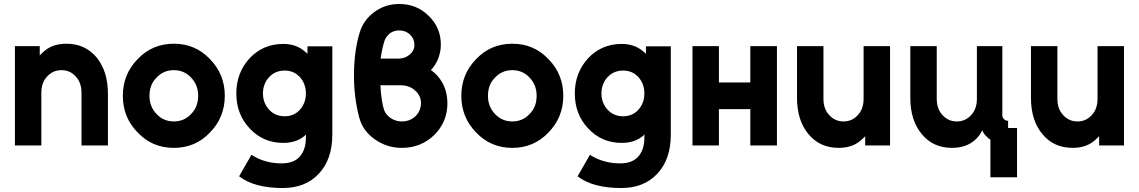

<svg xmlns="http://www.w3.org/2000/svg" viewBox="-20 -732 5730 966"><path d="M523 0V-260Q523 -316 509 -361.5Q495 -407 467 -442Q409 -512 314 -512Q239 -512 194 -467Q190 -464 187 -460.5Q184 -457 180 -453V-500H55V0H188V-265Q188 -316 217 -347Q246 -379 290 -379Q333 -379 361 -347Q390 -317 390 -265V0Z M855 -512Q746 -512 673 -435Q598 -359 598 -250Q598 -141 673 -65Q746 12 855 12Q963 12 1036 -65Q1111 -141 1111 -250Q1111 -359 1036 -435Q963 -512 855 -512ZM855 -379Q907 -379 942 -341Q977 -304 977 -250Q977 -223 968.5 -200Q960 -177 942 -159Q907 -121 855 -121Q802 -121 767 -159Q732 -196 732 -250Q732 -277 740.5 -300Q749 -323 767 -341Q802 -379 855 -379Z M1412 -377Q1459 -377 1489 -344Q1519 -310 1519 -262Q1519 -214 1489 -180Q1459 -147 1412 -147Q1365 -147 1334 -180Q1303 -214 1303 -262Q1303 -310 1334 -344Q1365 -377 1412 -377ZM1405 -511Q1304 -511 1236 -439Q1169 -366 1169 -262Q1169 -157 1236 -86Q1304 -13 1405 -13Q1470 -13 1512 -48Q1514 -51 1515.5 -52.5Q1517 -54 1519 -56V-39Q1519 21 1488 56Q1458 90 1397 90Q1312 90 1245 47L1183 155Q1259 214 1403 214Q1517 214 1584 142Q1652 70 1652 -55V-499H1527V-461Q1524 -464 1521.5 -466.5Q1519 -469 1516 -471Q1472 -511 1405 -511Z M1988 -712Q1919 -712 1864 -672Q1809 -632 1790 -569Q1763 -482 1761 -367Q1760 -309 1766.5 -252.5Q1773 -196 1787 -142Q1805 -73 1866 -31Q1926 12 2002 12Q2098 12 2165 -53Q2231 -119 2231 -212Q2231 -270 2205 -317Q2194 -336 2180 -351.5Q2166 -367 2148 -380Q2159 -391 2167.5 -404Q2176 -417 2182 -431Q2198 -468 2198 -508Q2198 -593 2137 -652Q2077 -712 1988 -712ZM1988 -579Q2021 -579 2043 -558Q2065 -537 2065 -506Q2065 -477 2041 -457Q2017 -437 1983 -437H1895Q1899 -466 1905 -492Q1911 -518 1917 -533Q1922 -543 1928.5 -551Q1935 -559 1944 -566Q1964 -579 1988 -579ZM1894 -303H1996Q2039 -303 2068 -277Q2098 -251 2098 -214Q2098 -175 2071 -148Q2043 -121 2002 -121Q1972 -121 1947 -137Q1935 -145 1926.5 -155Q1918 -165 1913 -177Q1906 -198 1901 -229.5Q1896 -261 1894 -303Z M2558 -512Q2449 -512 2376 -435Q2301 -359 2301 -250Q2301 -141 2376 -65Q2449 12 2558 12Q2666 12 2739 -65Q2814 -141 2814 -250Q2814 -359 2739 -435Q2666 -512 2558 -512ZM2558 -379Q2610 -379 2645 -341Q2680 -304 2680 -250Q2680 -223 2671.5 -200Q2663 -177 2645 -159Q2610 -121 2558 -121Q2505 -121 2470 -159Q2435 -196 2435 -250Q2435 -277 2443.5 -300Q2452 -323 2470 -341Q2505 -379 2558 -379Z M3115 -377Q3162 -377 3192 -344Q3222 -310 3222 -262Q3222 -214 3192 -180Q3162 -147 3115 -147Q3068 -147 3037 -180Q3006 -214 3006 -262Q3006 -310 3037 -344Q3068 -377 3115 -377ZM3108 -511Q3007 -511 2939 -439Q2872 -366 2872 -262Q2872 -157 2939 -86Q3007 -13 3108 -13Q3173 -13 3215 -48Q3217 -51 3218.5 -52.5Q3220 -54 3222 -56V-39Q3222 21 3191 56Q3161 90 3100 90Q3015 90 2948 47L2886 155Q2962 214 3106 214Q3220 214 3287 142Q3355 70 3355 -55V-499H3230V-461Q3227 -464 3224.5 -466.5Q3222 -469 3219 -471Q3175 -511 3108 -511Z M3464 0H3597V-183H3755V0H3889V-500H3755V-317H3597V-500H3464Z M3990 -500V-240Q3990 -184 4004 -138.5Q4018 -93 4047 -58Q4104 12 4200 12Q4274 12 4319 -33Q4323 -36 4326 -39.5Q4329 -43 4333 -47V0H4458V-500H4325V-235Q4325 -184 4296 -153Q4267 -121 4224 -121Q4181 -121 4152 -153Q4123 -184 4123 -235V-500Z M4560 -500V-240Q4560 -184 4574 -138.5Q4588 -93 4617 -58Q4674 12 4770 12Q4859 12 4907 -51Q4911 -57 4915 -63.5Q4919 -70 4922 -76Q4926 -67 4931 -59.5Q4936 -52 4944 -45Q4948 -40 4953 -36Q4958 -32 4963 -29V160H5097V-88H5052V-124Q5040 -124 5031 -133Q5023 -141 5023 -153V-500H4895V-235Q4895 -184 4866 -153Q4837 -121 4794 -121Q4751 -121 4722 -153Q4693 -184 4693 -235V-500Z M5167 -500V-240Q5167 -184 5181 -138.5Q5195 -93 5224 -58Q5281 12 5377 12Q5451 12 5496 -33Q5500 -36 5503 -39.5Q5506 -43 5510 -47V0H5635V-500H5502V-235Q5502 -184 5473 -153Q5444 -121 5401 -121Q5358 -121 5329 -153Q5300 -184 5300 -235V-500Z"/></svg>

Font: Unageo
Style: Bold
Weight: 700
Designer: Richard Sepsi
Foundry: Richard Sepsi
Version: Version 2.000